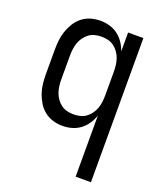

<svg xmlns="http://www.w3.org/2000/svg" viewBox="-138 -617 775 920"><g transform="rotate(20 250.0 -156.5)"><path d="M358 215V-96Q350 -73 336.5 -53Q323 -33 304 -19Q285 -5 262 1.5Q239 8 215 8Q190 8 166 1Q142 -6 122.5 -21.5Q103 -37 90 -58Q77 -79 69 -102.5Q61 -126 58.5 -150.5Q56 -175 56 -200V-320Q56 -345 58.5 -369.5Q61 -394 69 -417.5Q77 -441 90 -462Q103 -483 122.5 -498.5Q142 -514 166 -521Q190 -528 215 -528Q239 -528 262 -521.5Q285 -515 304 -501Q323 -487 336.5 -467Q350 -447 358 -424V-520H436V215ZM246 -62Q263 -62 279.5 -66Q296 -70 309.5 -80Q323 -90 333 -104Q343 -118 348.5 -134Q354 -150 356 -166.5Q358 -183 358 -200V-320Q358 -337 356 -353.5Q354 -370 348.5 -386Q343 -402 333 -416Q323 -430 309.5 -440Q296 -450 279.5 -454Q263 -458 246 -458Q229 -458 212.5 -454Q196 -450 182.5 -440Q169 -430 159 -416Q149 -402 143.5 -386Q138 -370 136 -353.5Q134 -337 134 -320V-200Q134 -183 136 -166.5Q138 -150 143.5 -134Q149 -118 159 -104Q169 -90 182.5 -80Q196 -70 212.5 -66Q229 -62 246 -62Z"/></g></svg>

Font: Iosevka Term Curly
Style: Regular
Weight: 400
Designer: Belleve Invis
Foundry: Belleve Invis
Version: Version 32.3.0